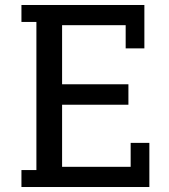

<svg xmlns="http://www.w3.org/2000/svg" viewBox="-20 -750 676 770"><path d="M66 0H579V-177H504V-81H229V-330H495V-412H229V-649H484V-556H559V-730H66V-662H126V-68H66Z"/></svg>

Font: Glegoo
Style: Bold
Weight: 700
Version: Version 2.0.1; ttfautohint (v0.9) -r 48 -G 60